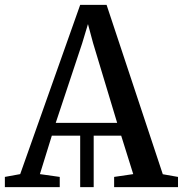

<svg xmlns="http://www.w3.org/2000/svg" viewBox="-32 -769 752 789"><path d="M-12 0V-42L51 -53.5L297.5 -749H406L637 -53L699.5 -42V0H437V-42L515.5 -53.5L466 -211.5H353V0H297.5V-211.5H181L132 -53.5L213.5 -42V0ZM197 -264H449.5L350.5 -592L329.5 -670L305.5 -590.5Z"/></svg>

Font: Merriweather 48pt
Style: Regular
Weight: 400
Version: Version 2.100